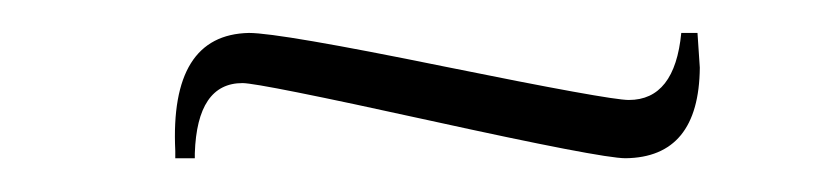

<svg xmlns="http://www.w3.org/2000/svg" viewBox="-20 -328 498 116"><path d="M359.9 -267.6Q387.7 -267.6 391.6 -308.1H401.4L402.8 -287.1Q402.3 -232.9 357.9 -232.4Q343.3 -232.4 240 -255.1Q136.7 -277.8 126.5 -277.8Q99.1 -277.8 97.7 -235.4V-232.4H85.9V-236.8Q82.5 -307.1 130.4 -308.1Q148.9 -308.1 248.5 -287.8Q348.1 -267.6 359.9 -267.6Z"/></svg>

Font: Lancelot
Style: Regular
Weight: 400
Designer: Marion Kadi
Foundry: Marion Kadi, Anton Koovit
Version: 1.004